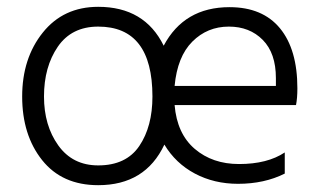

<svg xmlns="http://www.w3.org/2000/svg" viewBox="-20 -534 936 563"><path d="M109 -251Q109 -166 151 -107.5Q193 -49 268 -49Q350 -49 388.5 -106Q427 -163 427 -251Q427 -456 268 -456Q190 -456 149.5 -397Q109 -338 109 -251ZM651 -456Q588 -456 544 -412Q500 -368 492 -282H789V-305Q789 -378 750.5 -417Q712 -456 651 -456ZM815 -25Q755 5 678 5Q608 5 551.5 -25Q495 -55 462 -110Q406 9 268 9Q162 9 103.5 -64.5Q45 -138 45 -251Q45 -363 105.5 -438.5Q166 -514 268 -514Q404 -514 460 -400Q520 -513 653 -513Q750 -513 801 -451Q852 -389 852 -275Q852 -246 848 -226H492Q499 -142 551 -97.5Q603 -53 681 -53Q764 -53 815 -87Z"/></svg>

Font: Hind Vadodara Light
Style: Regular
Weight: 300
Designer: Hitesh Malaviya
Foundry: Indian Type Foundry
Version: Version 1.000;PS 1.0;hotconv 1.0.86;makeotf.lib2.5.63406; tt